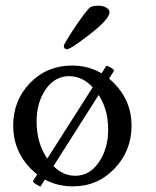

<svg xmlns="http://www.w3.org/2000/svg" viewBox="-20 -662 561 689"><path d="M333 -641.6Q348.6 -641.6 358.4 -636.2Q368.2 -630.9 370.6 -626.5Q373 -622.1 373 -618.2Q373 -593.8 303.2 -539.6Q233.4 -485.4 220.7 -485.4Q209 -485.4 209 -498Q209 -501 224.1 -525.9Q239.3 -550.8 261.2 -582.5Q283.2 -614.3 299.8 -632.8Q308.6 -641.6 333 -641.6ZM125 7.8Q95.7 -6.8 98.6 -12.7L362.3 -426.8Q391.6 -414.1 388.7 -407.2ZM250 -31.2Q301.8 -31.2 335 -80.1Q368.2 -128.9 368.2 -197.3Q368.2 -276.4 326.2 -332.5Q284.2 -388.7 228.5 -388.7Q176.8 -388.7 144 -341.3Q111.3 -293.9 111.3 -225.6Q111.3 -145.5 152.8 -88.4Q194.3 -31.2 250 -31.2ZM239.3 -426.8Q327.1 -426.8 389.6 -363.3Q452.1 -299.8 452.1 -210.9Q452.1 -121.1 391.1 -57.1Q330.1 6.8 241.2 6.8Q152.3 6.8 89.8 -57.1Q27.3 -121.1 27.3 -210.9Q27.3 -301.8 87.9 -364.3Q148.4 -426.8 239.3 -426.8Z"/></svg>

Font: Crimson Text
Style: Regular
Weight: 400
Version: Version 0.13